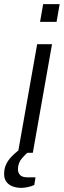

<svg xmlns="http://www.w3.org/2000/svg" viewBox="-63 -740 309 930"><path d="M24 0 117 -526H189L96 0ZM131 -634 146 -720H226L211 -634ZM40 170Q19 170 0 163.5Q-19 157 -31 142Q-43 127 -43 103Q-43 77 -33.5 56.5Q-24 36 -7.5 19Q9 2 27 -12H80L79 -8Q63 4 43.5 26.5Q24 49 24 80Q24 97 34.5 108Q45 119 71 119H109L103 156Q88 163 70.5 166.5Q53 170 40 170Z"/></svg>

Font: Archivo SemiBold Light
Style: Italic
Weight: 300
Italic angle: -10°
Version: Version 2.001